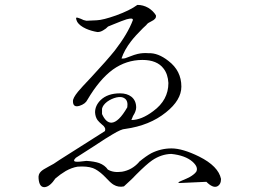

<svg xmlns="http://www.w3.org/2000/svg" viewBox="-20 -764 1040 780"><path d="M373 -681.6 331.1 -679.7Q326.2 -680.7 319.3 -682.6Q315.4 -684.6 308.6 -687.5Q293.9 -693.4 291 -692.4Q286.1 -691.4 293.9 -674.8Q303.7 -659.2 329.1 -647.5Q351.6 -637.7 376 -633.8Q388.7 -633.8 400.4 -641.6Q411.1 -647.5 418.9 -656.2L440.4 -665Q478.5 -680.7 494.1 -685.5Q522.5 -693.4 519.5 -681.6Q499 -627 446.3 -558.6Q415 -519.5 350.6 -450.2Q310.5 -408.2 296.9 -391.6Q275.4 -365.2 276.4 -352.5Q276.4 -326.2 302.7 -334Q327.1 -341.8 335 -358.4Q383.8 -441.4 438.5 -481.4Q493.2 -520.5 558.6 -520.5Q618.2 -520.5 644.5 -485.4Q662.1 -462.9 664.1 -426.8Q664.1 -357.4 602.5 -312.5Q554.7 -276.4 513.7 -276.4L520.5 -293Q527.3 -303.7 529.3 -309.6Q533.2 -319.3 533.2 -327.1Q533.2 -355.5 513.7 -371.1Q496.1 -384.8 467.8 -384.8Q417 -384.8 388.7 -357.4Q366.2 -335 366.2 -307.6Q367.2 -289.1 376 -276.4Q381.8 -268.6 394.5 -257.8Q403.3 -251 405.3 -246.1Q409.2 -240.2 406.2 -231.4L221.7 -114.3Q210.9 -106.4 198.2 -98.6Q190.4 -94.7 176.8 -86.9Q154.3 -75.2 146.5 -67.4Q134.8 -56.6 136.7 -39.1Q139.6 -1 163.1 -3.9Q183.6 -6.8 205.1 -39.1Q225.6 -56.6 247.1 -69.3Q271.5 -83 294.9 -86.9Q333 -89.8 357.4 -81.1Q376 -74.2 399.4 -52.7L407.2 -44.9Q429.7 -20.5 441.4 -13.7Q460.9 -2 483.4 -6.8Q495.1 -17.6 508.8 -30.3Q517.6 -38.1 533.2 -54.7Q575.2 -96.7 597.7 -112.3Q634.8 -137.7 675.8 -138.7Q732.4 -132.8 761.7 -107.4Q787.1 -85 777.3 -66.4Q769.5 -55.7 751 -44.9Q740.2 -39.1 718.8 -30.3Q707 -25.4 705.1 -23.4Q702.1 -21.5 710 -20.5L818.4 -25.4Q844.7 1 862.3 -6.8Q877.9 -14.6 877.9 -37.1Q867.2 -88.9 789.1 -127.9Q721.7 -161.1 676.8 -161.1Q633.8 -161.1 594.7 -141.6Q573.2 -129.9 544.9 -106.4L543.9 -104.5Q515.6 -73.2 475.6 -66.4Q440.4 -61.5 418 -75.2Q406.2 -92.8 382.8 -101.6Q363.3 -108.4 331.1 -110.4Q295.9 -105.5 287.1 -107.4Q274.4 -109.4 288.1 -123L361.3 -169.9Q414.1 -205.1 436.5 -217.8Q473.6 -240.2 488.3 -240.2Q587.9 -253.9 654.3 -307.6Q716.8 -357.4 716.8 -412.1Q716.8 -476.6 664.1 -516.6Q622.1 -549.8 583 -547.9Q560.5 -549.8 539.1 -544.9Q526.4 -542 506.8 -534.2Q494.1 -529.3 488.3 -527.3Q479.5 -525.4 473.6 -526.4Q485.4 -561.5 512.7 -596.7Q528.3 -617.2 560.5 -649.4L574.2 -662.1Q577.1 -667 583 -670.9Q585.9 -672.9 593.8 -676.8Q605.5 -682.6 608.4 -686.5Q615.2 -692.4 613.3 -702.1Q601.6 -720.7 582 -732.4Q561.5 -744.1 538.1 -744.1Q507.8 -721.7 451.2 -701.2Q398.4 -682.6 373 -681.6ZM394.5 -300.8V-322.3Q397.5 -336.9 415 -350.6Q432.6 -363.3 453.1 -368.2Q474.6 -373 486.3 -364.3Q501 -354.5 497.1 -328.1Q461.9 -266.6 432.6 -265.6Q410.2 -265.6 394.5 -300.8Z"/></svg>

Font: Batang
Style: Regular
Weight: 400
Version: Version 2.21